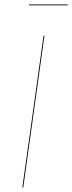

<svg xmlns="http://www.w3.org/2000/svg" viewBox="-20 -839 323 859"><path d="M84 0H80L175 -680H179ZM110 -815V-819H283V-815Z"/></svg>

Font: Fira Sans Condensed Four
Style: Italic
Weight: 100
Width: 3
Italic angle: -8°
Designer: bBox Type GmbH & Carrois Corporate GbR & Edenspiekermann AG
Foundry: bBox Type GmbH & Carrois Corporate GbR & Edenspiekermann AG
Version: Version 4.301